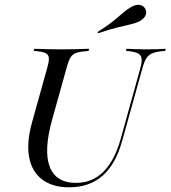

<svg xmlns="http://www.w3.org/2000/svg" viewBox="-20 -776 717 807"><path d="M271 11.3Q200 11.3 156.9 -21.8Q113.7 -54.8 102.4 -115.7Q91.1 -176.6 114.5 -261.3L179 -492.7Q187.1 -521 185.1 -534.7Q183.1 -548.4 168.5 -554Q154 -559.7 121.8 -562.1L124.2 -571Q145.2 -570.2 173.8 -569.4Q202.4 -568.5 238.7 -568.5Q271.8 -568.5 300.8 -569.4Q329.8 -570.2 354.8 -571L352.4 -562.1Q319.4 -559.7 302.4 -554.4Q285.5 -549.2 277 -535.5Q268.5 -521.8 260.5 -492.7L199.2 -273.4Q162.9 -142.7 189.1 -75Q215.3 -7.3 300 -7.3Q366.9 -7.3 413.7 -53.2Q460.5 -99.2 486.3 -188.7L569.4 -487.9Q577.4 -516.1 575 -531Q572.6 -546 557.3 -552.8Q541.9 -559.7 509.7 -562.1L511.3 -571Q529 -570.2 550.4 -569.4Q571.8 -568.5 596 -568.5Q623.4 -568.5 643.5 -569.4Q663.7 -570.2 676.6 -571L674.2 -562.1Q641.1 -559.7 623.4 -553.2Q605.6 -546.8 596 -532.3Q586.3 -517.7 578.2 -487.9L494.4 -187.1Q466.9 -86.3 411.3 -37.5Q355.6 11.3 271 11.3ZM392.7 -636.3 389.5 -641.1Q433.9 -669.4 458.9 -689.9Q483.9 -710.5 500.8 -725Q517.7 -739.5 534.7 -748.4Q553.2 -758.1 568.5 -755.2Q583.9 -752.4 591.1 -737.9Q597.6 -724.2 591.5 -710.9Q585.5 -697.6 567.7 -687.1Q551.6 -679 529.4 -673.8Q507.3 -668.5 475 -660.9Q442.7 -653.2 392.7 -636.3Z"/></svg>

Font: Playfair 144pt
Style: Italic
Weight: 400
Italic angle: -15.6°
Designer: Claus Eggers Sørensen
Foundry: Claus Eggers Sørensen
Version: Version 2.001;gftools[0.9.30]